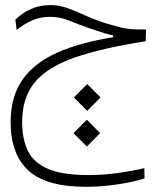

<svg xmlns="http://www.w3.org/2000/svg" viewBox="-20 -428 626 749"><path d="M316.4 300.8Q159.2 300.8 90.3 236.8Q21.5 172.9 21.5 48.3Q21.5 -51.3 67.9 -117.2Q114.3 -183.1 203.4 -222.7Q292.5 -262.2 421.4 -282.7V-290Q402.3 -293.9 385.5 -299.1Q368.7 -304.2 328.6 -317.9Q281.7 -334.5 248 -348.4Q214.4 -362.3 173.8 -362.3Q135.7 -362.3 103.3 -347.4Q70.8 -332.5 44.9 -311L40 -351.1Q67.4 -378.4 101.8 -393.3Q136.2 -408.2 177.7 -408.2Q211.4 -408.2 245.1 -395.8Q278.8 -383.3 316.2 -366.2Q353.5 -349.1 398.4 -335.4Q429.2 -326.2 450 -321Q470.7 -315.9 492.9 -314.2Q515.1 -312.5 549.8 -313L548.3 -267.1Q378.9 -240.7 272.5 -203.9Q166 -167 116.2 -107.4Q66.4 -47.9 66.4 47.4Q66.4 113.3 88.4 159.7Q110.4 206.1 166.7 230.5Q223.1 254.9 326.2 254.9Q382.3 254.9 440.2 246.8Q498 238.8 543 228L543.9 267.6Q501 282.2 437.7 291.5Q374.5 300.8 316.4 300.8ZM320.3 4.4 268.1 -47.9 320.3 -100.1 372.1 -47.9ZM318.8 143.6 266.6 91.3 318.8 39.1 370.6 91.3Z"/></svg>

Font: Cascadia Mono ExtraLight
Style: Regular
Weight: 200
Monospace: yes
Designer: Aaron Bell
Foundry: Saja Typeworks
Version: Version 2404.023; ttfautohint (v1.8.4)